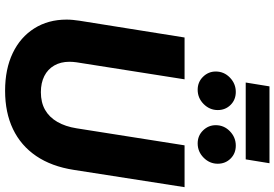

<svg xmlns="http://www.w3.org/2000/svg" viewBox="-184 -894 1089 762"><g transform="rotate(90 361.0 -512.5)"><path d="M339.7 12.3Q253.7 12.3 190.3 -18Q127 -48.3 92.2 -103.5Q57.3 -158.7 57.3 -231.7Q57.3 -244.3 58.5 -256.8Q59.7 -269.3 61.7 -282.7L128.3 -700H294.3L226.7 -270.7Q225.7 -263.7 225.2 -256.7Q224.7 -249.7 224.7 -243Q224.7 -208.3 239.5 -182.7Q254.3 -157 281.5 -143.3Q308.7 -129.7 345.3 -129.7Q386 -129.7 415.3 -146.3Q444.7 -163 463.2 -195Q481.7 -227 488.7 -271.3L556.3 -700H722.3L653.7 -260.3Q640 -172 598.7 -111.2Q557.3 -50.3 491.8 -19Q426.3 12.3 339.7 12.3ZM548.7 -752Q518 -752 497.2 -773.3Q476.3 -794.7 476.3 -823.7Q476.3 -856.7 500.5 -880Q524.7 -903.3 557.3 -903.3Q588.3 -903.3 608.8 -882.7Q629.3 -862 629.3 -831.7Q629.3 -799.7 605.5 -775.8Q581.7 -752 548.7 -752ZM335.7 -752Q305 -752 284.2 -773.3Q263.3 -794.7 263.3 -823.7Q263.3 -856.7 287.5 -880Q311.7 -903.3 344.3 -903.3Q375.3 -903.3 395.8 -882.7Q416.3 -862 416.3 -831.7Q416.3 -799.7 392.5 -775.8Q368.7 -752 335.7 -752ZM307 -942.7 322.3 -1037H627.3L612 -942.7Z"/></g></svg>

Font: MuseoModerno Thin
Style: Italic
Weight: 100
Italic angle: -9°
Designer: Pablo Cosgaya, Héctor Gatti, Marcela Romero, and the Authors of The MuseoModerno Project.
Foundry: Omnibus-Type Team
Version: Version 1.003